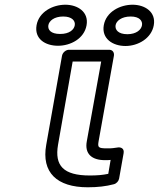

<svg xmlns="http://www.w3.org/2000/svg" viewBox="-20 -764 673 814"><path d="M361 -20C248 -20 211 -62 226 -150L288 -503H409L348 -165C338 -111 370 -85 425 -85C433 -85 443 -85 449 -86L439 -27C415 -22 392 -20 361 -20ZM352 30C394 30 429 26 463 17C474 14 483 4 485 -7L504 -114C508 -136 491 -140 481 -139L459 -136C452 -135 444 -135 434 -135C395 -135 394 -140 398 -165L463 -528C465 -542 457 -553 443 -553H272C261 -553 246 -543 243 -528L176 -150C155 -33 221 30 352 30ZM235 -620C195 -620 182 -638 185 -657C188 -675 209 -694 248 -694C286 -694 300 -675 297 -657C294 -638 274 -620 235 -620ZM226 -570C279 -570 337 -600 347 -657C357 -713 310 -744 257 -744C204 -744 145 -714 135 -657C125 -599 172 -570 226 -570ZM520 -619C481 -619 467 -638 470 -657C473 -675 495 -694 534 -694C572 -694 585 -675 582 -657C579 -638 558 -619 520 -619ZM512 -569C565 -569 622 -601 632 -657C642 -713 595 -744 542 -744C489 -744 430 -714 420 -657C410 -600 458 -569 512 -569Z"/></svg>

Font: Asimov
Style: XWidOuIt
Weight: 500
Designer: Google
Version: Version 2.000980; 2014